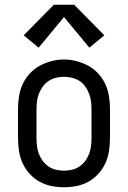

<svg xmlns="http://www.w3.org/2000/svg" viewBox="-20 -782 540 810"><path d="M250 8Q223 8 196 2.5Q169 -3 146 -16Q123 -29 104.5 -49.5Q86 -70 75 -94.5Q64 -119 60 -146Q56 -173 56 -200V-320Q56 -347 60 -374Q64 -401 75 -425.5Q86 -450 104.5 -470.5Q123 -491 146.5 -504Q170 -517 196.5 -524Q223 -531 250 -531Q277 -531 303.5 -524Q330 -517 353.5 -504Q377 -491 395.5 -470.5Q414 -450 425 -425.5Q436 -401 440 -374Q444 -347 444 -320V-200Q444 -173 440 -146Q436 -119 425 -94.5Q414 -70 395.5 -49.5Q377 -29 354 -16Q331 -3 304 2.5Q277 8 250 8ZM250 -62Q267 -62 284 -66Q301 -70 315 -79.5Q329 -89 339.5 -103Q350 -117 356 -133Q362 -149 364 -166Q366 -183 366 -200V-320Q366 -337 364 -354Q362 -371 355.5 -387.5Q349 -404 339 -418Q329 -432 314.5 -441Q300 -450 283 -454Q266 -458 248 -458Q231 -458 214.5 -453.5Q198 -449 184 -439.5Q170 -430 160 -416Q150 -402 144 -386.5Q138 -371 136 -354Q134 -337 134 -320V-200Q134 -183 136 -166Q138 -149 144 -133Q150 -117 160.5 -103Q171 -89 185 -79.5Q199 -70 216 -66Q233 -62 250 -62ZM143 -581 80 -633 207 -762H293L420 -633L357 -581L250 -710Z"/></svg>

Font: Iosevka Julsh Curly
Style: Regular
Weight: 400
Designer: Belleve Invis
Foundry: Belleve Invis
Version: Version 15.0.2; ttfautohint (v1.8.4)